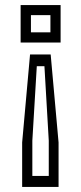

<svg xmlns="http://www.w3.org/2000/svg" viewBox="-20 -720 319 754"><path d="M98 -506H179L210 -160.5V14H67V-160.5ZM124.5 -460 107 -167.5V-29H171.5V-167.5L154.5 -460ZM61 -700H218V-553H61ZM101.5 -660.5V-593H178V-660.5Z"/></svg>

Font: Tourney
Style: Regular
Weight: 400
Designer: Tyler Finck
Foundry: Etcetera Type Co
Version: Version 1.015